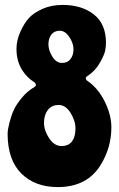

<svg xmlns="http://www.w3.org/2000/svg" viewBox="-20 -746 484 781"><path d="M333 -419Q378 -389 405.5 -334Q433 -279 433 -228Q433 -146 390 -76Q335 15 215 15Q122 15 66.5 -40.5Q11 -96 11 -202Q11 -218 18.5 -247.5Q26 -277 36.5 -299.5Q47 -322 69 -348.5Q91 -375 120 -392Q126 -396 126 -400Q126 -408 116 -414Q106 -420 94 -431.5Q82 -443 72 -458Q47 -496 47 -547Q47 -581 62.5 -616Q78 -651 97.5 -672.5Q117 -694 153 -710Q189 -726 235 -726Q312 -726 361.5 -687.5Q411 -649 411 -572Q411 -558 408 -541Q405 -524 386.5 -491Q368 -458 335 -436Q329 -433 329 -428Q329 -423 333 -419ZM279 -546Q279 -570 262 -595.5Q245 -621 223 -621Q201 -621 189 -605.5Q177 -590 177 -565.5Q177 -541 193 -515.5Q209 -490 232 -490Q255 -490 267 -506Q279 -522 279 -546ZM159 -246.5Q159 -215 180 -183.5Q201 -152 230 -152Q259 -152 273 -171Q287 -190 287 -222.5Q287 -255 267 -287Q247 -319 218.5 -319Q190 -319 174.5 -298.5Q159 -278 159 -246.5Z"/></svg>

Font: Chicle
Style: Regular
Weight: 400
Designer: Angel Koziupa and Alejandro Paul
Foundry: Angel Koziupa and Alejandro Paul
Version: Version 1.000